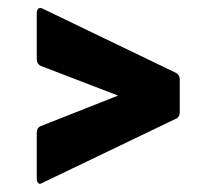

<svg xmlns="http://www.w3.org/2000/svg" viewBox="-20 -532 529 470"><path d="M83 -84Q77 -80 73.5 -84Q70 -88 70 -94V-207Q70 -219 79 -223L269 -298L79 -371Q70 -376 70 -387V-500Q70 -507 73.5 -510.5Q77 -514 84 -511L410 -354Q420 -349 420 -338V-257Q420 -245 410 -241Z"/></svg>

Font: Sofia Sans Condensed Black
Style: Regular
Weight: 900
Designer: Botio Nikoltchev, Ani Petrova
Foundry: lettersoup
Version: Version 4.101